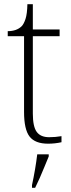

<svg xmlns="http://www.w3.org/2000/svg" viewBox="-20 -677 340 918"><path d="M210 10Q148 10 121.5 -24Q95 -58 95 -142V-504H17V-528Q59 -528 83 -551Q94 -562 102 -586.5Q110 -611 111 -657H137V-536H265V-504H137V-134Q137 -72 155.5 -46.5Q174 -21 215 -21Q245 -21 274 -26V3Q243 10 210 10ZM133 208Q141 171 147.5 133Q154 95 158 61H213V71Q204 92 193 119.5Q182 147 170 174Q158 201 148 221H133Z"/></svg>

Font: Noto Serif Tamil ExtraLight
Style: Regular
Weight: 200
Designer: Indian Type Foundry, Tom Grace, and the Monotype Design Team
Foundry: Monotype Imaging Inc.
Version: Version 2.004; ttfautohint (v1.8.4.7-5d5b)